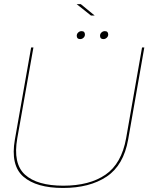

<svg xmlns="http://www.w3.org/2000/svg" viewBox="-20 -904 762 928"><path d="M284.5 4.5Q156 4.5 93 -50.2Q30 -105 52 -230L130.5 -674.5H141.5L63.5 -235.5Q42 -113 100.8 -59.8Q159.5 -6.5 286 -6.5Q412.5 -6.5 490 -59.8Q567.5 -113 589.5 -235.5L666.5 -674.5H677.5L599.5 -230Q577.5 -105 495.2 -50.2Q413 4.5 284.5 4.5ZM480 -715Q463.5 -715 463.5 -731Q463.5 -740.5 470.5 -747Q477.5 -753.5 486.5 -753.5Q503 -753.5 503 -737Q503 -728 495.8 -721.5Q488.5 -715 480 -715ZM367.5 -715Q351 -715 351 -731Q351 -740.5 358 -747Q365 -753.5 374 -753.5Q390.5 -753.5 390.5 -737Q390.5 -728 383.5 -721.5Q376.5 -715 367.5 -715ZM419.5 -829 350.5 -884H370.5L437.5 -829Z"/></svg>

Font: Anybody ExtraExpanded Thin
Style: Italic
Weight: 100
Width: 8
Italic angle: -10°
Designer: Tyler Finck
Foundry: Etcetera Type Company
Version: Version 1.010; ttfautohint (v1.8.3) -l 8 -r 50 -G 200 -x 14 